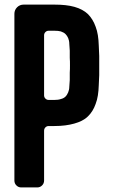

<svg xmlns="http://www.w3.org/2000/svg" viewBox="-20 -820 504 840"><path d="M43 -759.8V-394.5V-30.3C43 -21.5 45.9 -14.6 51.8 -8.8C57.6 -2.9 64.5 0 73.2 0H142.6C151.4 0 158.2 -2.9 164.1 -8.8C169.9 -14.6 172.9 -21.5 172.9 -30.3V-248C172.9 -253.9 174.8 -258.8 178.7 -262.7C182.6 -266.6 187.5 -268.6 192.4 -268.6H217.8C252 -268.6 280.3 -272.5 304.7 -279.3C329.1 -286.1 349.6 -295.9 364.3 -310.5C378.9 -324.2 390.6 -342.8 398.4 -365.2C407.2 -387.7 411.1 -415 412.1 -447.3C413.1 -461.9 413.1 -476.6 414.1 -491.2V-532.2V-575.2C413.1 -589.8 413.1 -605.5 412.1 -621.1C411.1 -653.3 407.2 -680.7 398.4 -703.1C390.6 -725.6 378.9 -744.1 364.3 -758.8C349.6 -772.5 330.1 -783.2 305.7 -790C281.2 -796.9 252 -799.8 218.8 -799.8H83C72.3 -799.8 62.5 -795.9 54.7 -788.1C46.9 -780.3 43 -770.5 43 -759.8ZM192.4 -382.8C187.5 -382.8 182.6 -384.8 178.7 -388.7C174.8 -392.6 172.9 -397.5 172.9 -402.3V-666C172.9 -670.9 174.8 -675.8 178.7 -679.7C182.6 -683.6 187.5 -685.5 192.4 -685.5H218.8C229.5 -685.5 238.3 -684.6 246.1 -682.6C254.9 -679.7 261.7 -675.8 266.6 -670.9C271.5 -666 275.4 -660.2 278.3 -653.3C281.2 -646.5 283.2 -637.7 283.2 -627.9C284.2 -619.1 284.2 -609.4 285.2 -598.6V-567.4C286.1 -556.6 286.1 -544.9 286.1 -534.2C286.1 -523.4 286.1 -512.7 285.2 -502V-469.7C284.2 -460 284.2 -450.2 283.2 -440.4C283.2 -431.6 281.2 -422.9 278.3 -416C275.4 -409.2 271.5 -402.3 266.6 -397.5C261.7 -392.6 254.9 -388.7 246.1 -386.7C238.3 -383.8 228.5 -382.8 217.8 -382.8H192.4Z"/></svg>

Font: Yellow Ladder Regular
Style: Regular
Weight: 400
Designer: Zima Creative
Version: Version 2.002